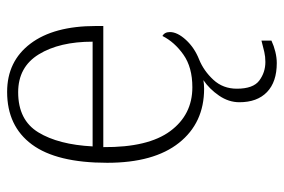

<svg xmlns="http://www.w3.org/2000/svg" viewBox="-149 -434 797 539"><g transform="rotate(-90 249.5 -164.5)"><path d="M342 214Q289 214 260.5 186.5Q232 159 232 109Q232 79 250.5 52Q269 25 294 8Q288 9 282 9.5Q276 10 270 10Q174 10 118 -60.5Q62 -131 62 -262Q62 -404 113.5 -473.5Q165 -543 261 -543Q347 -543 396.5 -477.5Q446 -412 446 -294V-273H106Q105 -147 151 -85Q197 -23 274 -23Q330 -23 365.5 -48Q401 -73 418 -107Q429 -101 429 -86Q429 -65 407 -41Q385 -17 352 -4Q320 9 295 36Q270 63 270 102Q270 148 293 165Q316 182 345 182Q360 182 373 179Q386 176 405 171V199Q390 206 373.5 210Q357 214 342 214ZM402 -303Q402 -396 366.5 -454Q331 -512 260 -512Q182 -512 147.5 -455.5Q113 -399 108 -303Z"/></g></svg>

Font: Noto Serif Tamil ExtraLight
Style: Italic
Weight: 200
Italic angle: -12°
Designer: Indian Type Foundry, Tom Grace, and the Monotype Design Team
Foundry: Monotype Imaging Inc.
Version: Version 2.003; ttfautohint (v1.8.4.7-5d5b)